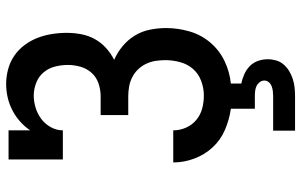

<svg xmlns="http://www.w3.org/2000/svg" viewBox="-202 -582 1003 640"><g transform="rotate(-90 300.0 -261.5)"><path d="M185 220V147H300Q308 147 316.5 146Q325 145 333 142Q341 139 346.5 132.5Q352 126 352 118Q352 109 346.5 102Q341 95 333.5 91.5Q326 88 317.5 87Q309 86 300 86H258V6Q222 1 188 -13.5Q154 -28 129.5 -54.5Q105 -81 92 -115.5Q79 -150 79 -186H186Q186 -164 195 -143.5Q204 -123 221 -109Q238 -95 259 -89.5Q280 -84 302 -84Q327 -84 351 -93Q375 -102 391 -120.5Q407 -139 413.5 -163.5Q420 -188 420 -212Q420 -229 417.5 -245Q415 -261 408 -276Q401 -291 389.5 -303Q378 -315 363.5 -322.5Q349 -330 332.5 -333Q316 -336 300 -336H237V-428H300Q321 -428 342 -435Q363 -442 377.5 -458Q392 -474 398 -495Q404 -516 404 -537Q404 -559 398.5 -580.5Q393 -602 379 -618.5Q365 -635 344 -643Q323 -651 302 -651Q281 -651 260.5 -644.5Q240 -638 223.5 -625.5Q207 -613 196.5 -594Q186 -575 186 -554H89V-735H186V-663Q199 -682 216 -697Q233 -712 253.5 -722.5Q274 -733 296 -738Q318 -743 341 -743Q365 -743 389.5 -736.5Q414 -730 434.5 -716Q455 -702 470 -682Q485 -662 494 -639Q503 -616 507 -591Q511 -566 511 -541Q511 -517 506.5 -493Q502 -469 490.5 -448Q479 -427 461 -410.5Q443 -394 421 -383Q446 -372 467 -354.5Q488 -337 502 -314Q516 -291 521.5 -264Q527 -237 527 -210Q527 -171 516 -132.5Q505 -94 479.5 -63.5Q454 -33 418 -15.5Q382 2 342 6V41Q358 44 373.5 51Q389 58 400.5 69.5Q412 81 417.5 96.5Q423 112 423 129Q423 143 419 157Q415 171 405.5 182Q396 193 383.5 200.5Q371 208 357 212.5Q343 217 328.5 218.5Q314 220 300 220Z"/></g></svg>

Font: Iosevka Etoile Semibold
Style: Regular
Weight: 600
Designer: Belleve Invis
Foundry: Belleve Invis
Version: Version 22.1.2; ttfautohint (v1.8.4)